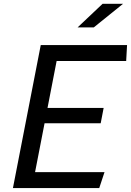

<svg xmlns="http://www.w3.org/2000/svg" viewBox="-20 -960 668 980"><path d="M46 0H486.5L513.5 -81.5H159L207.5 -331H494L509 -409H222.5L269 -648.5H624L628.5 -730H188ZM376 -820 503.5 -940.5H608L458.5 -820Z"/></svg>

Font: Monaspace Argon
Style: Italic
Weight: 400
Italic angle: -11°
Designer: Riley Cran & the Lettermatic Team
Foundry: Lettermatic
Version: Version 1.101 (Monaspace Argon)